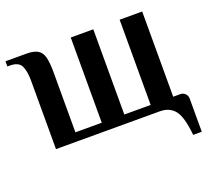

<svg xmlns="http://www.w3.org/2000/svg" viewBox="-110 -608 989 904"><g transform="rotate(-20 384.5 -156.0)"><path d="M712 158Q703 66 677 33Q651 0 602 0H82V-344Q82 -389 69.5 -416.5Q57 -444 12 -444H0V-470H105Q140 -470 160 -459Q180 -448 187.5 -421Q195 -394 195 -344V-43H327V-470H440V-43H572V-470H685V-43H720Q735 -43 745 -33Q755 -23 755 -8V158Z"/></g></svg>

Font: El Messiri SemiBold
Style: Regular
Weight: 600
Designer: Mohamed Gaber
Foundry: Kief Type Foundry
Version: Version 2.020; ttfautohint (v1.8.3)